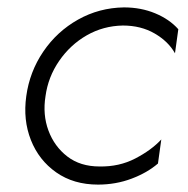

<svg xmlns="http://www.w3.org/2000/svg" viewBox="-20 -490 508 519"><path d="M103 -230Q95 -180 111 -137Q127 -94 162 -67Q197 -40 249 -40Q302 -39 345.5 -61.5Q389 -84 416 -113L407 -48Q378 -23 335.5 -7Q293 9 245 9Q179 9 132 -24Q85 -57 63.5 -111.5Q42 -166 51 -230Q60 -296 97 -350.5Q134 -405 191 -437Q248 -469 315 -470Q361 -470 399.5 -454Q438 -438 462 -411L453 -346Q435 -378 398 -399.5Q361 -421 312 -421Q259 -420 214.5 -394.5Q170 -369 140 -325.5Q110 -282 103 -230Z"/></svg>

Font: Jost* Light
Style: Italic
Weight: 300
Italic angle: -10°
Version: Version 3.7